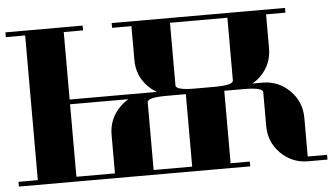

<svg xmlns="http://www.w3.org/2000/svg" viewBox="-46 -689 1323 763"><g transform="rotate(-5 615.5 -307.5)"><path d="M0 0V-19H77.1V-596.2H0V-615.2H308.1V-596.2H231V-327.1H579.1Q560.1 -337.9 545.9 -352.1Q501 -397 501 -460.9V-596.2H423.8V-615.2H1115.2V-596.2H1038.1V-460.9Q1038.1 -397 993.2 -352.1Q979 -337.9 960 -327.1H1000Q1064 -327.1 1108.9 -282.2Q1153.8 -237.3 1153.8 -172.9V-19H1231V0H1153.8Q1089.8 0 1044.9 -44.9Q1000 -89.8 1000 -153.8V-289.1Q1000 -308.1 922.9 -308.1H846.2V-19H922.9V0ZM231 -19H384.8V-172.9Q384.8 -236.8 430.2 -282.2Q446.3 -298.3 463.9 -308.1H231ZM539.1 -19H692.9V-308.1H616.2Q539.1 -308.1 539.1 -289.1ZM654.8 -346.2Q654.8 -327.1 731 -327.1H808.1Q883.8 -327.1 883.8 -346.2V-596.2H654.8Z"/></g></svg>

Font: Hjet
Style: Regular
Weight: 400
Designer: T. Christopher White
Version: Version 1.2